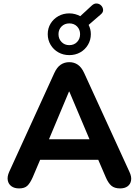

<svg xmlns="http://www.w3.org/2000/svg" viewBox="-20 -1069 790 1098"><path d="M89.2 8.5Q62.2 8.5 45.2 -4Q28.2 -16.5 24.4 -37.8Q20.5 -59 32.2 -85.5L290.5 -651.2Q305.5 -684.2 327 -698.9Q348.5 -713.5 376.5 -713.5Q403.8 -713.5 425.1 -698.9Q446.5 -684.2 461.5 -651.2L720.5 -85.5Q733.2 -58.8 729.6 -37.1Q726 -15.5 709.6 -3.5Q693.2 8.5 667.2 8.5Q634.8 8.5 616.9 -6.9Q599 -22.2 585 -55L524.2 -196.2L584.8 -155H166.5L227 -196.2L167 -55Q152.2 -21.5 136.2 -6.5Q120.2 8.5 89.2 8.5ZM374.5 -545.2 244 -234.2 217 -272.5H534.2L508 -234.2L376.5 -545.2ZM376.2 -753.8Q342 -753.8 313.9 -769.5Q285.8 -785.2 269.4 -812.8Q253 -840.3 253 -873.5Q253 -907.5 269.4 -934.2Q285.8 -961 313.9 -976.8Q342 -992.5 376.2 -992.5Q393.8 -992.5 409.5 -988.2Q425.2 -984 439 -976.5L504.8 -1037.2Q518.6 -1050.2 533.5 -1049Q548.5 -1047.8 558.5 -1037.5Q568.5 -1027.2 569.6 -1013Q570.8 -998.8 556.5 -986.8L486.8 -926.5Q499.5 -902.2 499.5 -873.5Q499.5 -840.3 483.1 -812.8Q466.8 -785.2 438.9 -769.5Q411 -753.8 376.2 -753.8ZM376.2 -810.8Q403.5 -810.8 420.8 -828.8Q438 -846.8 438 -873.5Q438 -899.9 420.9 -917.6Q403.7 -935.2 376.4 -935.2Q349.8 -935.2 332.1 -917.8Q314.5 -900.2 314.5 -873.5Q314.5 -846.8 332 -828.8Q349.5 -810.8 376.2 -810.8Z"/></svg>

Font: Nunito ExtraLight
Style: Regular
Weight: 200
Designer: Vernon Adams
Foundry: Vernon Adams
Version: Version 3.602;April 4, 2023;FontCreator 14.0.0.2856 64-bit